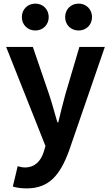

<svg xmlns="http://www.w3.org/2000/svg" viewBox="-20 -820 614 1064"><path d="M128 224C253 224 313 149 362 17L561 -560H420L343 -300C329 -248 315 -194 303 -142H298C282 -196 268 -250 251 -300L162 -560H14L232 -11L222 23C206 72 174 108 117 108C104 108 88 104 78 101L51 214C73 220 95 224 128 224ZM176 -651C219 -651 250 -684 250 -725C250 -767 219 -800 176 -800C132 -800 101 -767 101 -725C101 -684 132 -651 176 -651ZM416 -651C459 -651 490 -684 490 -725C490 -767 459 -800 416 -800C371 -800 341 -767 341 -725C341 -684 371 -651 416 -651Z"/></svg>

Font: Noto Sans Mono CJK SC
Style: Bold
Weight: 700
Designer: Ryoko NISHIZUKA 西塚涼子 (kana, bopomofo & ideographs); Paul D. Hunt (Latin, Greek & Cyrillic); Sandoll Communications 산돌커뮤니
Foundry: Adobe
Version: Version 2.004;hotconv 1.0.118;makeotfexe 2.5.65603